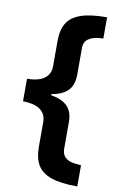

<svg xmlns="http://www.w3.org/2000/svg" viewBox="-97 -772 606 988"><g transform="rotate(10 206.0 -278.0)"><path d="M380 164Q294 164 243.5 146.5Q193 129 171.5 92.5Q150 56 150 0V-132Q150 -163 134 -182.5Q118 -202 90.5 -210.5Q63 -219 29 -219V-337Q64 -337 91 -345.5Q118 -354 134 -373.5Q150 -393 150 -424V-557Q150 -613 171.5 -649Q193 -685 243.5 -702.5Q294 -720 380 -720V-609Q355 -609 332 -603Q309 -597 294.5 -583Q280 -569 280 -541V-404Q280 -347 251 -318.5Q222 -290 166 -281V-275Q223 -266 251.5 -237.5Q280 -209 280 -155V-15Q280 12 294.5 27Q309 42 332 47Q355 52 380 53Z"/></g></svg>

Font: Noto Sans Lao UI
Style: Regular
Weight: 400
Designer: Monotype Design Team
Foundry: Monotype Imaging Inc.
Version: Version 2.000